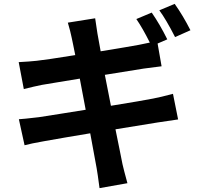

<svg xmlns="http://www.w3.org/2000/svg" viewBox="-20 -889 1040 988"><path d="M960 -733.4 880.9 -698.2Q834 -790 799.8 -835.9L878.9 -869.1Q921.9 -808.6 960 -733.4ZM519.5 -503.9 550.8 -344.7Q713.9 -371.1 767.6 -381.8Q804.7 -388.7 870.1 -406.2L896.5 -274.4Q888.7 -273.4 791 -258.8Q605.5 -228.5 574.2 -223.6Q583 -178.7 595.7 -117.7Q608.4 -56.6 610.4 -43.9Q616.2 -17.6 635.7 53.7L492.2 79.1Q481.4 -2 477.5 -22.5Q472.7 -52.7 444.3 -203.1Q308.6 -180.7 205.1 -162.1Q138.7 -150.4 106.4 -141.6L77.1 -275.4Q98.6 -276.4 180.7 -286.1Q203.1 -289.1 286.6 -302.7Q370.1 -316.4 420.9 -324.2L390.6 -484.4Q339.8 -476.6 271.5 -464.8Q203.1 -453.1 195.3 -452.1Q156.2 -444.3 102.5 -430.7L76.2 -569.3Q132.8 -572.3 168.9 -576.2Q215.8 -581.1 367.2 -605.5Q362.3 -629.9 356 -661.1Q349.6 -692.4 348.6 -696.3Q342.8 -725.6 329.1 -772.5L469.7 -794.9L481.4 -716.8Q485.4 -691.4 498 -625Q647.5 -649.4 694.3 -658.2Q699.2 -659.2 751 -669.9Q713.9 -744.1 681.6 -791L760.7 -824.2Q802.7 -763.7 840.8 -686.5L791 -665L811.5 -547.9Q808.6 -547.9 719.7 -536.1Z"/></svg>

Font: Gen Shin Gothic Monospace Bold
Style: Bold
Weight: 700
Designer: [Source Han Sans]
Ryoko NISHIZUKA  (kana & ideographs); Paul D. Hunt (Latin, Greek & Cyrillic); Wenlong ZHANG  (bopomofo
Version: Version 1.002.20150607